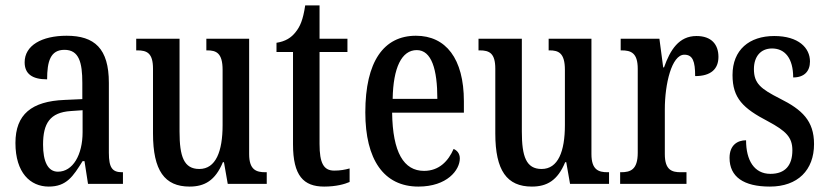

<svg xmlns="http://www.w3.org/2000/svg" viewBox="-20 -679 3055 709"><path d="M160 10C226 10 250 -28 285 -84H292L305 0H434V-43H431C395 -43 382 -59 382 -115V-373C382 -500 329 -547 226 -547C134 -547 71 -511 71 -449C71 -407 98 -386 154 -386C154 -452 166 -495 218 -495C272 -495 284 -448 284 -373V-313L218 -310C97 -305 37 -257 37 -151C37 -41 92 10 160 10ZM194 -45C156 -45 139 -84 139 -145C139 -223 164 -264 242 -269L285 -272V-191C285 -107 249 -45 194 -45Z M680 10C735 10 775 -12 803 -80H807L821 0H965V-43H960C927 -43 900 -51 900 -110V-536H742V-493H745C778 -493 802 -484 802 -421V-217C802 -120 777 -55 716 -55C659 -55 643 -101 643 -193V-536H483V-493H487C523 -493 545 -483 545 -425V-186C545 -49 588 10 680 10Z M1177 10C1221 10 1253 1 1271 -7V-57C1253 -52 1236 -49 1214 -49C1175 -49 1160 -77 1160 -147V-487H1263V-536H1160V-659H1107C1099 -605 1088 -581 1072 -561C1056 -540 1034 -526 1001 -521V-487H1062V-146C1062 -30 1101 10 1177 10Z M1525 10C1631 10 1678 -51 1678 -94C1678 -113 1667 -124 1655 -129C1636 -85 1602 -48 1546 -48C1471 -48 1430 -116 1428 -263H1693V-305C1693 -463 1626 -547 1516 -547C1397 -547 1329 -452 1329 -264C1329 -90 1397 10 1525 10ZM1595 -314H1430C1432 -429 1463 -494 1519 -494C1574 -494 1595 -422 1595 -314Z M1944 10C1999 10 2039 -12 2067 -80H2071L2085 0H2229V-43H2224C2191 -43 2164 -51 2164 -110V-536H2006V-493H2009C2042 -493 2066 -484 2066 -421V-217C2066 -120 2041 -55 1980 -55C1923 -55 1907 -101 1907 -193V-536H1747V-493H1751C1787 -493 1809 -483 1809 -425V-186C1809 -49 1852 10 1944 10Z M2270 0H2515V-43H2494C2461 -43 2435 -51 2435 -110V-276C2435 -368 2460 -477 2507 -477C2538 -477 2547 -453 2547 -398C2605 -398 2633 -424 2633 -469C2633 -515 2607 -546 2552 -546C2487 -546 2455 -495 2432 -430H2429L2415 -536H2272V-493H2275C2310 -493 2335 -484 2335 -425V-115C2335 -52 2308 -43 2273 -43H2270Z M2823 10C2926 10 2986 -51 2986 -147C2986 -233 2942 -274 2860 -315C2789 -351 2764 -371 2764 -424C2764 -469 2788 -500 2831 -500C2879 -500 2909 -463 2909 -393C2950 -393 2971 -416 2971 -452C2971 -502 2929 -546 2839 -546C2747 -546 2685 -495 2685 -402C2685 -316 2724 -279 2816 -231C2883 -195 2906 -172 2906 -124C2906 -69 2880 -37 2825 -37C2765 -37 2735 -87 2735 -161C2703 -161 2674 -143 2674 -96C2674 -26 2726 10 2823 10Z"/></svg>

Font: Noto Serif Bengali ExtraCondensed Medium
Style: Regular
Weight: 500
Width: 2
Designer: Juan Bruce, Universal Thirst, Indian Type Foundry and the Monotype Design Team.
Foundry: Monotype Imaging Inc.
Version: Version 2.003